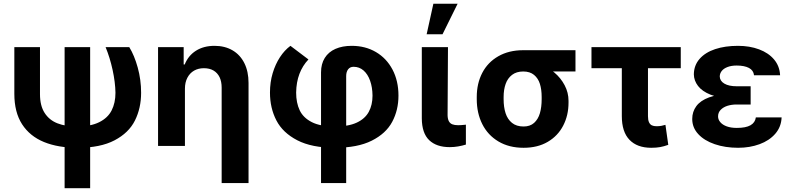

<svg xmlns="http://www.w3.org/2000/svg" viewBox="-20 -783 4247 1030"><path d="M194.5 -530.3V-278.2Q194.5 -215.7 219.5 -177.1Q244.5 -138.4 288.3 -121.4Q332 -104.4 391.6 -104.4Q465.7 -104.4 512 -127.4Q558.3 -150.3 578.8 -190.6Q599.4 -230.9 599.4 -285.4Q598.5 -341.4 584.1 -407.8Q569.6 -474.1 546.4 -530.3H673.4Q700.7 -486.2 718.9 -420.5Q737 -354.8 737 -285.4Q737 -202.9 703.9 -136.6Q670.9 -70.3 594.6 -30.3Q518.3 9.8 396.6 9.8Q291.8 9.8 216 -21.1Q140.2 -52.1 98.5 -116.4Q56.9 -180.8 56.9 -279.9V-530.3ZM463.6 -530.3V226.6H326.6V-530.3Z M972.1 0H827.9V-530.3H965.3V-437.3H971Q989.9 -484.7 1031.3 -510.9Q1072.7 -537.1 1130.7 -537.1Q1186 -537.1 1227.1 -513.2Q1268.3 -489.3 1290.8 -444.4Q1313.3 -399.5 1313.3 -338V199.2H1169.1V-312.8Q1169.1 -345.5 1158 -368.8Q1146.8 -392 1125.5 -404.6Q1104.2 -417.1 1073.8 -417.1Q1044 -417.1 1021.2 -404.1Q998.4 -391.1 985.3 -366.1Q972.1 -341.2 972.1 -307.3Z M1866.8 -537.1Q1940 -537.1 1996.7 -503.8Q2053.5 -470.5 2085.6 -409.8Q2117.6 -349.1 2117.6 -270.1Q2117.6 -192.4 2084 -129.4Q2050.3 -66.4 1974.1 -28.3Q1897.9 9.8 1776.8 9.8Q1652.7 9.8 1574.9 -30.5Q1497 -70.7 1462.7 -137Q1428.3 -203.3 1428.3 -286.4Q1428.3 -342 1442.8 -390.4Q1457.3 -438.7 1481.8 -476.1Q1506.2 -513.5 1538.1 -537.1L1634.7 -464.1Q1603.1 -430.9 1586.3 -386.5Q1569.5 -342.2 1568.7 -286.4Q1568.7 -231.4 1587.7 -191.3Q1606.7 -151.3 1652.7 -127.8Q1698.7 -104.4 1776.8 -104.4Q1849.1 -104.4 1893.8 -125.2Q1938.4 -146 1958.4 -183.1Q1978.4 -220.1 1978.4 -270.1Q1978 -314.5 1965.5 -349.8Q1953 -385.2 1930.2 -405Q1907.3 -424.7 1876.8 -424.7Q1857.9 -424.7 1847.5 -411.1Q1837.1 -397.5 1837.1 -374.5V199.2H1702.2V-394.7Q1702.2 -440 1722.2 -472.1Q1742.3 -504.3 1779.4 -520.7Q1816.6 -537.1 1866.8 -537.1Z M2383.2 -530.3 2381.1 -164.9Q2381.6 -144.6 2387.9 -132.8Q2394.2 -121 2406.5 -116.1Q2418.8 -111.3 2437.6 -111.3Q2452.7 -111.3 2471.4 -113.4Q2476.7 -114.2 2479.3 -114.2V-7.4Q2459.3 -1.2 2437.6 2.5Q2416 6.3 2392.4 6.3Q2321.5 6.3 2282.4 -31.1Q2243.4 -68.4 2242.8 -147.9V-530.3ZM2304.9 -763.1H2435L2354 -599.2H2268.8Z M2786.9 -513.7Q2793.2 -511.6 2799.6 -505.7Q2806.1 -499.7 2813.2 -491.2Q2821.2 -478.6 2829.8 -468.8Q2838.3 -459 2851.4 -449.8Q2864.5 -440.5 2881.4 -435.1Q2920.1 -422.4 2954.2 -393.7Q2988.3 -365 3009.1 -325.6Q3029.9 -286.2 3029.9 -242.2V-232.4Q3029.9 -164 3001.2 -108.9Q2972.6 -53.7 2918.3 -22Q2864.1 9.8 2788.8 9.8Q2710.8 9.8 2653.9 -24.1Q2597 -58 2567.3 -117.1Q2537.6 -176.2 2537.6 -251V-262.7Q2537.6 -335.1 2567.1 -391.9Q2596.6 -448.8 2653.2 -481.2Q2709.8 -513.7 2786.9 -513.7ZM2788.8 -104.4Q2823.8 -104.4 2845.3 -123.8Q2866.9 -143.2 2876.4 -175.8Q2885.8 -208.5 2885.8 -251V-262.7Q2885.8 -302.7 2876.4 -332.9Q2866.9 -363.1 2844.8 -381.3Q2822.8 -399.5 2786.9 -399.5Q2750.6 -399.5 2726.9 -381.3Q2703.2 -363.1 2692.5 -332.6Q2681.7 -302.1 2681.7 -262.7V-251Q2681.7 -208.5 2692.2 -175.8Q2702.7 -143.2 2726.6 -123.8Q2750.5 -104.4 2788.8 -104.4ZM3067.2 -399.5H2786.9V-513.7H3067.2Z M3632 -417.2H3153V-530.3H3632ZM3456.1 -530.3V-159.7Q3456.1 -139 3461.7 -127Q3467.3 -115 3477.3 -110.4Q3487.2 -105.8 3502.2 -105.8Q3516.7 -105.8 3528.2 -108Q3539.6 -110.2 3549.8 -113.3L3565 -6Q3541.3 2.5 3521.2 6.1Q3501 9.8 3473.5 9.8Q3398 9.8 3356.9 -33Q3315.8 -75.7 3315.8 -160.3V-530.3Z M4006.9 -278V-222.4H3932.3Q3904.9 -222.4 3882.5 -215.4Q3860.2 -208.3 3846.1 -193.8Q3832.1 -179.4 3832.1 -158.4Q3832.1 -141.7 3844.1 -127.6Q3856 -113.4 3878.6 -105.1Q3901.2 -96.8 3932.6 -96.8Q3981.3 -96.8 4006.2 -111.1Q4031.1 -125.4 4034.8 -153.2H4173Q4171 -102.2 4138.9 -65.3Q4106.8 -28.5 4054.5 -9.4Q4002.2 9.8 3939.7 9.8Q3870.5 9.8 3814.2 -9.5Q3758 -28.7 3725.8 -63.7Q3693.5 -98.6 3693.5 -144.7Q3693.5 -183.8 3715.6 -213.7Q3737.6 -243.5 3784.3 -260.8Q3830.9 -278 3902 -278ZM3702.2 -384.2Q3702.7 -432.5 3733 -467.1Q3763.3 -501.7 3816.4 -519.4Q3869.5 -537.1 3938.9 -537.1Q4001.6 -537.1 4052.2 -518.2Q4102.8 -499.3 4132.7 -463.8Q4162.5 -428.3 4164.9 -379.4H4025Q4022.2 -405.5 3997.9 -418.5Q3973.5 -431.4 3931.7 -431.4Q3903.7 -431.4 3883.2 -423.6Q3862.7 -415.8 3852.2 -402.8Q3841.7 -389.8 3841.2 -373.1Q3841.7 -348.8 3865.8 -334.5Q3889.9 -320.2 3932.3 -320.2H4006.9V-257.2H3902Q3836.2 -257.2 3791.4 -275.2Q3746.7 -293.1 3724.7 -321.8Q3702.7 -350.4 3702.2 -384.2Z"/></svg>

Font: WEMIX Pretendard Variable
Style: Regular
Weight: 400
Designer: Base glyphs from Inter by Rasmus Andersson; Hangeul glyphs from Noto Sans CJK(Source Han Sans) by Jang Soo-young and Kan
Foundry: Kil Hyung-jin
Version: Version 1.000;Glyphs 3.2 (3208)